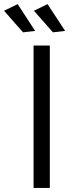

<svg xmlns="http://www.w3.org/2000/svg" viewBox="-59 -924 371 944"><path d="M27.8 -903.8 113.8 -772 54.2 -765.1 -39.1 -871.1ZM174.8 -903.8 261.2 -772 201.2 -765.1 107.9 -871.1ZM106 -700.2H186V0H106Z"/></svg>

Font: Montserrat-Arabic Light
Style: Regular
Weight: 300
Designer: Mohamed Gaber
Foundry: Kief Type Foundry
Version: Version 5.008;PS 005.008;hotconv 1.0.88;makeotf.lib2.5.64775